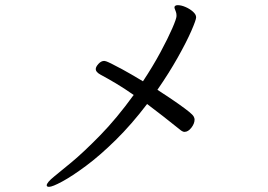

<svg xmlns="http://www.w3.org/2000/svg" viewBox="-20 -708 1040 744"><path d="M550 -305Q490 -226 428.5 -165.5Q367 -105 313 -65Q259 -25 221 -4.5Q183 16 170 16Q161 16 161 10Q161 5 168 -3.5Q175 -12 191 -25Q210 -40 257.5 -79.5Q305 -119 368.5 -184Q432 -249 498 -340Q461 -366 429 -385Q397 -404 369 -419Q351 -429 351 -440Q351 -449 361.5 -460.5Q372 -472 384 -472Q386 -472 391 -470.5Q396 -469 410.5 -462Q425 -455 454.5 -439Q484 -423 534 -393Q573 -452 602 -506Q631 -560 647.5 -598Q664 -636 664 -646Q664 -651 663.5 -654.5Q663 -658 662 -661Q661 -665 658.5 -670.5Q656 -676 656 -680Q656 -682 657 -683Q660 -688 669 -688Q682 -688 698.5 -681Q715 -674 727.5 -663Q740 -652 740 -641Q740 -631 721.5 -588.5Q703 -546 669 -485.5Q635 -425 590 -360Q641 -327 670 -306.5Q699 -286 713 -274.5Q727 -263 730.5 -256.5Q734 -250 734 -245Q734 -229 721.5 -213Q709 -197 695 -197Q689 -197 682 -202Q645 -232 612 -257.5Q579 -283 550 -305Z"/></svg>

Font: QiushuiShotai
Style: Regular
Weight: 600
Designer: Fontworks Inc.
Foundry: Fontworks Inc.
Version: Version 1.250